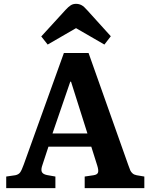

<svg xmlns="http://www.w3.org/2000/svg" viewBox="-20 -975 780 995"><path d="M227.1 -744.1 193.8 -786.1 319.8 -923.8Q335.4 -940.9 347.2 -948Q358.9 -955.1 374 -955.1Q389.6 -955.1 402.6 -948.2Q415.5 -941.4 433.1 -920.9L554.2 -787.1L521 -744.1L374 -829.1ZM12.2 0V-60.1L59.1 -66.9Q76.2 -70.3 84.2 -81.3Q92.3 -92.3 103 -122.1L311 -700.2H439L645 -119.1Q651.9 -99.1 655.5 -91.3Q659.2 -83.5 667 -76.4Q674.8 -69.3 688 -66.9L728 -60.1V0H418.9V-60.1L464.8 -66.9Q484.4 -69.8 488 -81.1Q491.7 -92.3 483.9 -117.2L453.1 -214.8H231L200.2 -121.1Q191.4 -97.2 196.5 -84.7Q201.7 -72.3 223.1 -67.9L267.1 -60.1V0ZM252 -283.2H433.1L348.1 -551.8H344.2Z"/></svg>

Font: Literata Book
Style: Bold
Weight: 700
Designer: Latin by Veronika Burian and Jose Scaglione. Greek by Irene Vlachou. Cyrillic by Vera Evstafieva
Foundry: TypeTogether
Version: Version 2.003;PS 002.003;hotconv 1.0.88;makeotf.lib2.5.64775